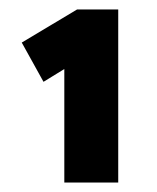

<svg xmlns="http://www.w3.org/2000/svg" viewBox="-20 -816 331 406"><path d="M116 -430V-670L72 -643L26 -726L143 -796H230V-430Z"/></svg>

Font: Lexend Deca
Style: Bold
Weight: 700
Designer: Bonnie Shaver-Troup, Thomas Jockin
Foundry: Lexend
Version: Version 1.008; ttfautohint (v1.8.4.7-5d5b)